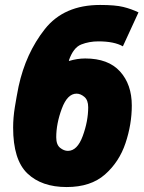

<svg xmlns="http://www.w3.org/2000/svg" viewBox="-20 -745 581 775"><path d="M249 10Q346 10 403.5 -40.5Q461 -91 486.5 -167Q512 -243 512 -319Q512 -404 464.5 -456.5Q417 -509 324 -509Q292 -509 259 -499L258 -501Q276 -553 308 -565.5Q340 -578 377 -578Q441 -578 476 -558L539 -695Q510 -709 477.5 -717Q445 -725 384 -725Q238 -725 161 -627.5Q84 -530 55 -396Q47 -356 40 -313Q33 -270 33 -230Q33 -100 90.5 -45Q148 10 249 10ZM254 -136Q238 -136 222.5 -148.5Q207 -161 207 -191Q207 -246 229.5 -306.5Q252 -367 289 -367Q305 -367 320.5 -354Q336 -341 336 -312Q336 -256 314 -196Q292 -136 254 -136Z"/></svg>

Font: Noto Sans Display Condensed Black
Style: Italic
Weight: 900
Width: 3
Italic angle: -192°
Designer: Monotype Design Team
Foundry: Monotype Imaging Inc.
Version: Version 1.900